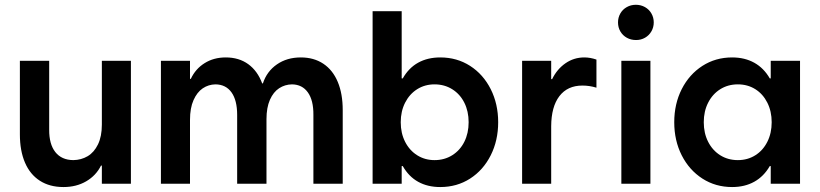

<svg xmlns="http://www.w3.org/2000/svg" viewBox="-20 -753 3360 787"><path d="M516.6 0H397.5V-74.2H394Q373.5 -33.2 333.3 -9.8Q293 13.7 240.2 13.7Q183.6 13.7 143.3 -12.2Q103 -38.1 82.3 -86.7Q61.5 -135.3 61.5 -202.1V-503.9H181.6V-221.7Q181.2 -162.1 206.8 -129.6Q232.4 -97.2 280.3 -96.7Q313 -97.2 339.4 -112.8Q365.7 -128.4 381.6 -161.1Q397.5 -193.8 397.5 -242.2V-503.9H516.6Z M639.6 -503.9H758.8V-429.7H762.2Q781.2 -470.7 818.6 -494.1Q856 -517.6 905.3 -517.6Q959.5 -517.6 997.6 -490Q1035.6 -462.4 1054.7 -411.1H1057.6Q1073.7 -460.4 1115 -489Q1156.2 -517.6 1212.9 -517.6Q1266.6 -517.6 1305.4 -491.7Q1344.2 -465.8 1364.5 -417.2Q1384.8 -368.7 1384.8 -301.8V0H1264.6V-282.2Q1265.1 -341.8 1241.9 -374.3Q1218.8 -406.7 1176.8 -407.2Q1147.9 -406.7 1124.3 -391.4Q1100.6 -376 1086.4 -344Q1072.3 -312 1072.3 -264.6V0H952.1V-282.2Q952.1 -341.8 929 -374.3Q905.8 -406.7 863.3 -407.2Q834.5 -406.7 811 -390.9Q787.6 -375 773.2 -342.5Q758.8 -310.1 758.8 -261.7V0H639.6Z M1507.3 -707H1626.5V-431.6H1630.9Q1655.3 -474.6 1694.1 -496.1Q1732.9 -517.6 1784.7 -517.6Q1853 -517.6 1907 -482.9Q1960.9 -448.2 1991.5 -387.5Q2022 -326.7 2022 -252Q2022 -177.2 1991.5 -116.5Q1960.9 -55.7 1907 -21Q1853 13.7 1784.7 13.7Q1732.9 13.7 1694.1 -7.8Q1655.3 -29.3 1630.9 -72.3H1626.5V0H1507.3ZM1900.9 -252Q1900.9 -296.9 1883.3 -332Q1865.7 -367.2 1833.7 -387.2Q1801.8 -407.2 1761.2 -407.2Q1721.7 -407.2 1690.2 -387.5Q1658.7 -367.7 1640.6 -332.3Q1622.6 -296.9 1622.6 -252Q1622.6 -207 1640.6 -171.6Q1658.7 -136.2 1690.2 -116.5Q1721.7 -96.7 1761.2 -96.7Q1801.8 -96.7 1833.7 -116.7Q1865.7 -136.7 1883.3 -171.9Q1900.9 -207 1900.9 -252Z M2120.1 -503.9H2239.3V-428.7H2243.2Q2263.2 -469.7 2297.9 -493.7Q2332.5 -517.6 2375 -517.6Q2399.4 -517.6 2424.8 -508.8V-393.6Q2396.5 -402.3 2367.2 -402.3Q2306.2 -402.3 2272.9 -358.9Q2239.7 -315.4 2239.3 -235.4V0H2120.1Z M2526.9 -503.9H2646V0H2526.9ZM2513.2 -661.1Q2513.2 -681.2 2522.7 -697.8Q2532.2 -714.4 2549.1 -723.9Q2565.9 -733.4 2586.4 -733.4Q2606.9 -733.4 2623.8 -723.9Q2640.6 -714.4 2650.1 -697.8Q2659.7 -681.2 2659.7 -661.1Q2659.7 -641.1 2650.1 -624.5Q2640.6 -607.9 2624 -598.4Q2607.4 -588.9 2587.4 -588.9Q2566.4 -588.9 2549.6 -598.1Q2532.7 -607.4 2522.9 -624Q2513.2 -640.6 2513.2 -661.1Z M3143.1 -252Q3143.1 -296.9 3125.2 -332.3Q3107.4 -367.7 3075.9 -387.5Q3044.4 -407.2 3004.4 -407.2Q2963.9 -407.2 2932.1 -387.2Q2900.4 -367.2 2882.6 -332Q2864.7 -296.9 2864.7 -252Q2864.7 -207 2882.6 -171.9Q2900.4 -136.7 2932.1 -116.7Q2963.9 -96.7 3004.4 -96.7Q3044.4 -96.7 3075.9 -116.5Q3107.4 -136.2 3125.2 -171.6Q3143.1 -207 3143.1 -252ZM3139.2 0V-72.3H3135.3Q3110.8 -29.8 3071.8 -8.1Q3032.7 13.7 2981 13.7Q2913.1 13.7 2859.1 -21Q2805.2 -55.7 2774.4 -116.2Q2743.7 -176.8 2743.7 -252Q2743.7 -327.1 2774.4 -387.7Q2805.2 -448.2 2859.1 -482.9Q2913.1 -517.6 2981 -517.6Q3032.7 -517.6 3071.8 -495.8Q3110.8 -474.1 3135.3 -431.6H3139.2V-503.9H3259.3V0Z"/></svg>

Font: Wanted Sans SemiBold
Style: Regular
Weight: 600
Designer: Original Design by Kil Hyung-jin and Kang Hanbin, Wanted Lab, Inc; Hangeul from Source Han Sans by Jang Soo-young and Ka
Foundry: Wanted Lab, Inc.
Version: Version 1.003